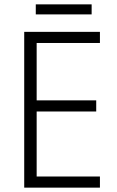

<svg xmlns="http://www.w3.org/2000/svg" viewBox="-20 -860 534 880"><path d="M438 0H91V-714H438V-663H148V-400H421V-349H148V-51H438ZM400 -840V-794H144V-840Z"/></svg>

Font: Noto Sans Lao UI SemCond Light
Style: Regular
Weight: 300
Width: 4
Designer: Monotype Design Team
Foundry: Monotype Imaging Inc.
Version: Version 2.000; ttfautohint (v1.8.4.7-5d5b)